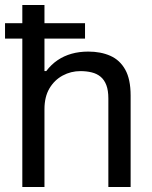

<svg xmlns="http://www.w3.org/2000/svg" viewBox="-20 -743 603 763"><path d="M68.7 0V-723H156.7V-460.5H163.7Q183.9 -487 209 -503.9Q234 -520.8 264.4 -529.4Q294.9 -538 330.9 -538Q380.9 -538 418.7 -521.1Q456.5 -504.3 477.8 -466.1Q499.1 -428 499.1 -363.3V0H410.6V-351.4Q410.6 -384 402.5 -405Q394.4 -426 379.6 -438.2Q364.8 -450.4 344.2 -455.4Q323.7 -460.4 299.4 -460.4Q261.8 -460.4 229.1 -442.8Q196.4 -425.2 176.5 -391.7Q156.7 -358.2 156.7 -309.2V0ZM0 -589.6V-650.9H317.9V-589.6Z"/></svg>

Font: Archivo SemiBold
Style: Regular
Weight: 600
Designer: Hector Gatti
Foundry: Omnibus-Type
Version: Version 2.001